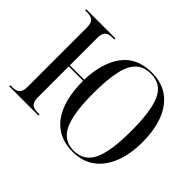

<svg xmlns="http://www.w3.org/2000/svg" viewBox="-147 -986 1258 1258"><g transform="rotate(45 482.0 -357.5)"><path d="M632 10Q496 10 424 -88Q352 -186 352 -368H219V-82Q219 -43 235 -26.5Q251 -10 288 -10H306V0H35V-10H54Q90 -10 106.5 -26.5Q123 -43 123 -82V-633Q123 -672 106.5 -688Q90 -704 54 -704H35V-714H306V-704H288Q251 -704 235 -687.5Q219 -671 219 -631V-378H352Q357 -538 426.5 -631.5Q496 -725 633 -725Q768 -725 840 -627Q912 -529 912 -358Q912 -246 879 -163.5Q846 -81 784 -35.5Q722 10 632 10ZM632 0Q726 0 767 -84Q808 -168 808 -358Q808 -485 790.5 -563.5Q773 -642 735 -678.5Q697 -715 633 -715Q570 -715 531 -678.5Q492 -642 474.5 -563.5Q457 -485 457 -358Q457 -169 498 -84.5Q539 0 632 0Z"/></g></svg>

Font: Noto Serif Display SemiCondensed
Style: Regular
Weight: 400
Width: 4
Designer: Monotype Design Team
Foundry: Monotype Imaging Inc.
Version: Version 2.009